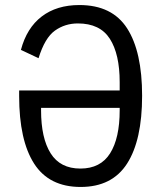

<svg xmlns="http://www.w3.org/2000/svg" viewBox="-20 -730 640 762"><path d="M56 -349V-371H455V-404Q455 -515 416 -576Q377 -637 289 -637Q238 -637 198 -608.5Q158 -580 133 -499L63 -532Q86 -619 145.5 -664.5Q205 -710 295 -710Q425 -710 484.5 -617.5Q544 -525 544 -350Q544 -174 484.5 -81Q425 12 300 12Q175 12 115.5 -80.5Q56 -173 56 -349ZM455 -292V-302H143V-292Q143 -182 181 -121.5Q219 -61 299 -61Q379 -61 417 -121.5Q455 -182 455 -292Z"/></svg>

Font: iA Writer Mono V
Style: Regular
Weight: 400
Designer: Mike Abbink, Paul van der Laan, Pieter van Rosmalen
Foundry: Bold Monday
Version: Version 2.000